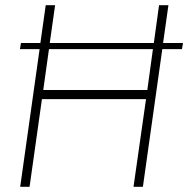

<svg xmlns="http://www.w3.org/2000/svg" viewBox="-20 -717 722 737"><path d="M57.5 0H93.5L141 -336.5H540.5L492.5 0H528.5L603 -528.5H678.5L682.5 -552H606L626.5 -697H590.5L570.5 -552H171L191.5 -697H155.5L135 -552H60.5L56.5 -528.5H132ZM146 -371.5 168 -528.5H567L545.5 -371.5Z"/></svg>

Font: HK Grotesk ExtraLight
Style: Italic
Weight: 200
Italic angle: -16°
Designer: Alfredo Marco Pradil
Foundry: Hanken Design Co.
Version: Version 3.001;FEAKit 1.0